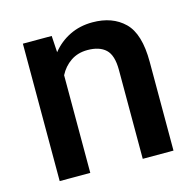

<svg xmlns="http://www.w3.org/2000/svg" viewBox="-85 -625 726 713"><g transform="rotate(-15 278.5 -269.0)"><path d="M284.7 -443.4Q247.6 -443.4 220.2 -424.8Q192.9 -406.2 177.2 -375.5V0H59.6V-528.3H170.4L174.3 -464.8Q202.1 -499.5 241.5 -518.8Q280.8 -538.1 329.1 -538.1Q405.8 -538.1 451.4 -493.7Q497.1 -449.2 497.1 -341.3V0H378.9V-341.8Q378.9 -398.4 354.7 -420.9Q330.6 -443.4 284.7 -443.4Z"/></g></svg>

Font: Vazirmatn RD UI FD Medium
Style: Regular
Weight: 500
Designer: Saber Rastikerdar
Foundry: Saber Rastikerdar
Version: Version 33.003